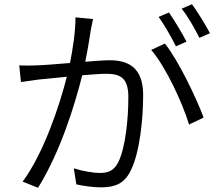

<svg xmlns="http://www.w3.org/2000/svg" viewBox="-20 -863 1040 908"><path d="M973 -706C953 -744 915 -806 888 -843L839 -822C869 -785 901 -728 923 -684ZM862 -666C841 -707 804 -768 779 -804L730 -783C758 -745 792 -684 812 -644ZM337 -781C337 -714 325 -635 311 -565C249 -560 190 -555 156 -554C125 -553 102 -552 71 -554L79 -475C104 -479 141 -484 164 -487C191 -489 242 -495 296 -500C263 -369 188 -140 87 -4L160 25C266 -146 333 -365 369 -507C415 -511 457 -514 482 -514C545 -514 587 -498 587 -405C587 -296 573 -166 540 -97C518 -53 488 -45 451 -45C424 -45 372 -53 329 -67L341 9C372 16 420 23 457 23C520 23 568 8 599 -58C640 -140 657 -296 657 -414C657 -546 584 -578 499 -578C474 -578 431 -575 383 -571C395 -628 405 -690 409 -719C413 -737 417 -756 420 -773ZM695 -627C765 -546 844 -374 874 -274L943 -307C909 -399 823 -578 760 -657Z"/></svg>

Font: Genne Gothic Normal
Style: Regular
Weight: 350
Designer: Ryoko NISHIZUKA (kana & ideographs); Paul D. Hunt (Latin, Greek & Cyrillic); Wenlong ZHANG (bopomofo); Sandoll Communica
Foundry: Adobe Systems Incorporated
Version: Version 1.004;PS 1.004;hotconv 16.6.51;makeotf.lib2.5.65220